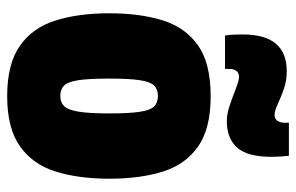

<svg xmlns="http://www.w3.org/2000/svg" viewBox="-165 -650 825 535"><g transform="rotate(90 247.5 -382.5)"><path d="M17 -275Q17 -359 36.5 -422.5Q56 -486 106 -521.5Q156 -557 248 -557Q339 -557 389 -521.5Q439 -486 458.5 -422.5Q478 -359 478 -275Q478 -189 458 -125Q438 -61 387.5 -25.5Q337 10 248 10Q158 10 107.5 -25.5Q57 -61 37 -125Q17 -189 17 -275ZM199 -275Q199 -217 203.5 -188Q208 -159 218.5 -148.5Q229 -138 247 -138Q265 -138 275.5 -148.5Q286 -159 291 -188Q296 -217 296 -275Q296 -331 291.5 -360Q287 -389 276.5 -399.5Q266 -410 247 -410Q229 -410 218.5 -399.5Q208 -389 203.5 -360Q199 -331 199 -275ZM79 -597Q77 -610 76.5 -622.5Q76 -635 76 -646Q76 -709 102 -739Q128 -769 178 -769Q206 -769 229.5 -760.5Q253 -752 271 -743.5Q289 -735 301 -735Q311 -735 316.5 -743Q322 -751 322 -763Q322 -771 322 -775H414Q417 -751 417 -726Q417 -660 391.5 -631Q366 -602 317 -602Q297 -602 272.5 -610.5Q248 -619 226 -627.5Q204 -636 194 -636Q183 -636 177.5 -628.5Q172 -621 172 -610Q172 -607 172 -603Q172 -599 172 -597Z"/></g></svg>

Font: Georama SemiCondensed ExtraBold
Style: Regular
Weight: 800
Width: 4
Designer: Jean-Baptiste Levee
Foundry: Production Type
Version: Version 1.000